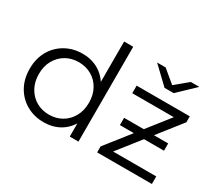

<svg xmlns="http://www.w3.org/2000/svg" viewBox="-134 -1019 1467 1301"><g transform="rotate(30 599.5 -368.5)"><path d="M308.4 4.7Q233.4 4.7 173.9 -29.1Q114.3 -62.9 80.2 -123.2Q46.1 -183.6 46.1 -263Q46.1 -342.8 80.2 -402.7Q114.3 -462.6 173.9 -496.4Q233.4 -530.2 308.4 -530.2Q376.6 -530.2 431.4 -499Q486.3 -467.7 518.8 -408.4Q551.3 -349 551.3 -263Q551.3 -177.9 519.4 -117.8Q487.4 -57.8 432.6 -26.5Q377.7 4.7 308.4 4.7ZM313.5 -57.9Q369.3 -57.9 413.6 -83.5Q457.9 -109.2 483.6 -155.7Q509.4 -202.2 509.4 -263Q509.4 -324.8 483.6 -370.8Q457.9 -416.8 413.6 -442.2Q369.3 -467.6 313.5 -467.6Q257.7 -467.6 213.6 -442.2Q169.6 -416.8 143.6 -370.8Q117.6 -324.8 117.6 -263Q117.6 -202.2 143.6 -155.7Q169.6 -109.2 213.6 -83.5Q257.7 -57.9 313.5 -57.9ZM511.1 0V-158.3L518.2 -264L508.2 -369.7V-742H579.2V0ZM725.4 0V-46.7L1075.1 -490.4L1090.5 -466.3H731V-525.5H1146.9V-478.8L797.1 -35.1L778.9 -59.2H1153.6V0ZM940.1 -236.3 920 -237.3H766.4V-294.2H944.2L963.7 -293.2H1112V-236.3ZM902.2 -607 772.8 -730.6H839.5L965.9 -625.5H910.1L1036.5 -730.6H1103.2L973.8 -607Z"/></g></svg>

Font: Montserrat Alternates Thin
Style: Regular
Weight: 100
Designer: Julieta Ulanovsky
Foundry: Julieta Ulanovsky
Version: Version 9.000